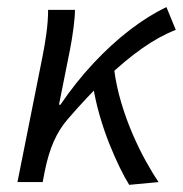

<svg xmlns="http://www.w3.org/2000/svg" viewBox="-20 -514 516 542"><path d="M29.3 0 99.8 -353.4Q105.8 -382.7 110.8 -418.5Q115.8 -454.3 115.8 -486.1H191.6Q191.6 -466.8 187.6 -435.8Q183.6 -404.7 177.6 -374L146.5 -218.3H150.5Q194.2 -282.4 244.5 -336.2Q294.8 -389.9 347.2 -430Q399.7 -470.1 449.8 -494L476.2 -429.7Q430.4 -412 381.7 -377.8Q332.9 -343.5 280.4 -293.4Q227.9 -243.3 171.5 -177.9Q148 -151 132.2 -115.7Q116.4 -80.4 106.5 -31.3L100.5 0ZM344.7 7.8Q332.3 -12 317.6 -42.2Q302.9 -72.4 288 -109.7Q273.2 -147 261.3 -188.2Q249.5 -229.4 242.7 -270.9L302.3 -317.2Q308.4 -270.8 322.2 -224.5Q336 -178.1 354.3 -135.7Q372.6 -93.3 392.1 -58.4Q411.5 -23.5 427.5 0Z"/></svg>

Font: Source Sans Variable
Style: Italic
Weight: 200
Italic angle: -11°
Designer: Paul D. Hunt
Foundry: Adobe Systems Incorporated
Version: Version 3.006;hotconv 1.0.111;makeotfexe 2.5.65597